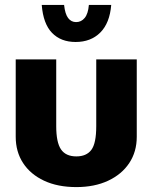

<svg xmlns="http://www.w3.org/2000/svg" viewBox="-20 -742 620 782"><path d="M209 -500V-228Q209 -162 228.5 -133.5Q248 -105 291 -105Q332 -105 352 -131.5Q372 -158 372 -228V-500H537V-185Q537 -124 506.5 -78Q476 -32 420.5 -6Q365 20 291 20Q215 20 159.5 -6Q104 -32 74 -78Q44 -124 44 -185V-500ZM241 -722Q245 -685 257.5 -668.5Q270 -652 290 -652Q311 -652 325 -669Q339 -686 342 -722H433Q427 -648 388.5 -609.5Q350 -571 288 -571Q228 -571 192 -608Q156 -645 150 -722Z"/></svg>

Font: Moderustic
Style: Bold
Weight: 700
Designer: Tural Alisoy
Foundry: TAFT Foundry
Version: Version 2.120